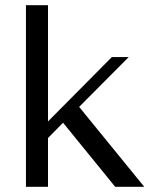

<svg xmlns="http://www.w3.org/2000/svg" viewBox="-20 -720 576 740"><path d="M165 -700H80V0H165V-188L223 -247L424 0H536L285 -308L476 -500H411L165 -252Z"/></svg>

Font: Tenor Sans
Style: Regular
Weight: 400
Designer: Denis Masharov
Foundry: Denis Masharov
Version: Version 1.1